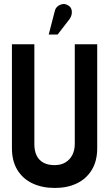

<svg xmlns="http://www.w3.org/2000/svg" viewBox="-20 -919 541 950"><path d="M323 -823Q332 -835 334.5 -848.5Q337 -862 333 -874Q329 -886 316 -893Q303 -901 289 -898.5Q275 -896 264.5 -887Q254 -878 251 -864L221 -748H265ZM461 -186V-700H350V-207Q350 -176 338 -152.5Q326 -129 304 -115.5Q282 -102 250 -102Q217 -102 195 -114Q173 -126 161.5 -149Q150 -172 150 -205V-700H39V-186Q39 -122 66 -78Q93 -34 141 -11.5Q189 11 251 11Q313 11 360 -11.5Q407 -34 434 -78Q461 -122 461 -186Z"/></svg>

Font: Advent Pro
Style: Bold
Weight: 700
Designer: VivaRado, Andreas Kalpakidis
Foundry: VivaRado, Andreas Kalpakidis
Version: Version 3.000